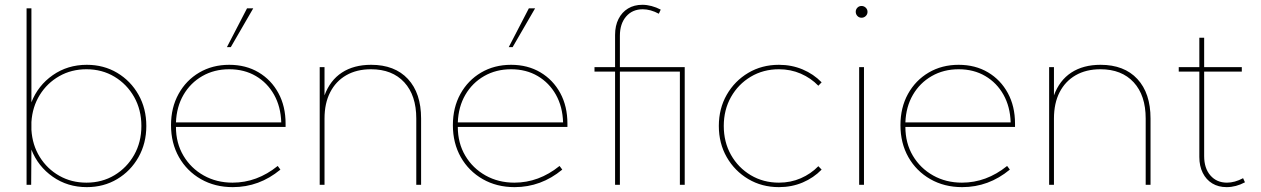

<svg xmlns="http://www.w3.org/2000/svg" viewBox="-20 -767 5234 797"><path d="M109.4 0H90.3V-732.4H110.4V-342.3Q137.7 -412.1 199.2 -455.1Q260.7 -498 340.3 -498Q410.6 -498 466.6 -464.6Q522.5 -431.2 554.9 -373.8Q587.4 -316.4 587.4 -244.1Q587.4 -172.4 554.9 -114.7Q522.5 -57.1 466.6 -23.7Q410.6 9.8 340.3 9.8Q260.7 9.8 199.2 -33.2Q137.7 -76.2 110.4 -146ZM338.9 -8.8Q403.8 -8.8 455.3 -39.8Q506.8 -70.8 536.9 -124Q566.9 -177.2 566.9 -244.1Q566.9 -311 536.9 -364.3Q506.8 -417.5 455.3 -448.5Q403.8 -479.5 338.9 -479.5Q276.4 -479.5 226.1 -450.9Q175.8 -422.4 145 -372.8Q114.3 -323.2 110.4 -260.3V-228Q114.3 -165 145 -115.5Q175.8 -65.9 226.1 -37.4Q276.4 -8.8 338.9 -8.8Z M1144 -63Q1056.2 9.8 946.3 9.8Q872.1 9.8 814 -23.4Q755.9 -56.6 722.9 -114.7Q689.9 -172.9 689.9 -247.6Q689.9 -320.3 721.2 -377Q752.4 -433.6 807.1 -465.8Q861.8 -498 931.6 -498Q1000.5 -498 1053.2 -466.8Q1106 -435.5 1135.7 -380.6Q1165.5 -325.7 1165.5 -253.9V-240.2H710.4Q710.4 -172.9 741.5 -120.6Q772.5 -68.4 825.7 -38.6Q878.9 -8.8 945.3 -8.8Q1046.9 -8.8 1132.8 -78.1ZM710.4 -258.8H1147.5Q1145.5 -324.2 1117.7 -373.8Q1089.8 -423.3 1042 -451.4Q994.1 -479.5 931.6 -479.5Q869.1 -479.5 819.8 -451.2Q770.5 -422.9 741.7 -373.3Q712.9 -323.7 710.4 -258.8ZM938 -571.3H921.9L1005.4 -732.4H1031.2Z M1728 0H1708V-274.9Q1708 -371.1 1658.2 -425.3Q1608.4 -479.5 1520 -479.5Q1460.4 -479.5 1417.2 -454.6Q1374 -429.7 1350.6 -384Q1327.1 -338.4 1327.1 -274.9V0H1307.1V-488.3H1327.1V-371.1Q1350.1 -433.6 1399.4 -465.8Q1448.7 -498 1520.5 -498Q1618.7 -498 1673.3 -439.2Q1728 -380.4 1728 -274.9Z M2314 -63Q2226.1 9.8 2116.2 9.8Q2042 9.8 1983.9 -23.4Q1925.8 -56.6 1892.8 -114.7Q1859.9 -172.9 1859.9 -247.6Q1859.9 -320.3 1891.1 -377Q1922.4 -433.6 1977.1 -465.8Q2031.7 -498 2101.6 -498Q2170.4 -498 2223.1 -466.8Q2275.9 -435.5 2305.7 -380.6Q2335.4 -325.7 2335.4 -253.9V-240.2H1880.4Q1880.4 -172.9 1911.4 -120.6Q1942.4 -68.4 1995.6 -38.6Q2048.8 -8.8 2115.2 -8.8Q2216.8 -8.8 2302.7 -78.1ZM1880.4 -258.8H2317.4Q2315.4 -324.2 2287.6 -373.8Q2259.8 -423.3 2211.9 -451.4Q2164.1 -479.5 2101.6 -479.5Q2039.1 -479.5 1989.7 -451.2Q1940.4 -422.9 1911.6 -373.3Q1882.8 -323.7 1880.4 -258.8ZM2107.9 -571.3H2091.8L2175.3 -732.4H2201.2Z M2553.2 0H2533.2V-469.7H2447.8V-488.3H2533.2V-622.1Q2533.2 -660.2 2547.4 -688.2Q2561.5 -716.3 2586.9 -731.7Q2612.3 -747.1 2646.5 -747.1Q2665 -747.1 2684.6 -741.9Q2704.1 -736.8 2722.7 -727.1L2714.8 -710Q2697.8 -719.2 2680.9 -723.9Q2664.1 -728.5 2647.9 -728.5Q2605 -728.5 2579.1 -698.5Q2553.2 -668.5 2553.2 -618.7V-488.3H2822.3V0H2802.2V-469.7H2553.2Z M3390.6 -63Q3357.4 -28.8 3312 -9.5Q3266.6 9.8 3213.4 9.8Q3142.6 9.8 3086.2 -23.7Q3029.8 -57.1 2996.8 -114.5Q2963.9 -171.9 2963.9 -244.1Q2963.9 -316.4 2996.8 -373.8Q3029.8 -431.2 3086.2 -464.6Q3142.6 -498 3213.4 -498Q3266.1 -498 3311.8 -478.8Q3357.4 -459.5 3390.6 -425.3L3377 -411.1Q3346.2 -442.9 3304.2 -461.2Q3262.2 -479.5 3213.4 -479.5Q3148.4 -479.5 3096.4 -448.5Q3044.4 -417.5 3014.4 -364.3Q2984.4 -311 2984.4 -244.1Q2984.4 -177.2 3014.4 -124Q3044.4 -70.8 3096.4 -39.8Q3148.4 -8.8 3213.4 -8.8Q3262.2 -8.8 3304.2 -27.1Q3346.2 -45.4 3377 -77.1Z M3556.2 -693.4Q3545.9 -693.4 3539.1 -700.7Q3532.2 -708 3532.2 -718.3Q3532.2 -728 3539.1 -735.1Q3545.9 -742.2 3556.2 -742.2Q3566.4 -742.2 3573.7 -735.1Q3581.1 -728 3581.1 -717.8Q3581.1 -707.5 3573.7 -700.4Q3566.4 -693.4 3556.2 -693.4ZM3566.4 0H3546.4V-488.3H3566.4Z M4171.9 -63Q4084 9.8 3974.1 9.8Q3899.9 9.8 3841.8 -23.4Q3783.7 -56.6 3750.7 -114.7Q3717.8 -172.9 3717.8 -247.6Q3717.8 -320.3 3749 -377Q3780.3 -433.6 3835 -465.8Q3889.6 -498 3959.5 -498Q4028.3 -498 4081.1 -466.8Q4133.8 -435.5 4163.6 -380.6Q4193.4 -325.7 4193.4 -253.9V-240.2H3738.3Q3738.3 -172.9 3769.3 -120.6Q3800.3 -68.4 3853.5 -38.6Q3906.7 -8.8 3973.1 -8.8Q4074.7 -8.8 4160.6 -78.1ZM3738.3 -258.8H4175.3Q4173.3 -324.2 4145.5 -373.8Q4117.7 -423.3 4069.8 -451.4Q4022 -479.5 3959.5 -479.5Q3897 -479.5 3847.7 -451.2Q3798.3 -422.9 3769.5 -373.3Q3740.7 -323.7 3738.3 -258.8Z M4755.9 0H4735.8V-274.9Q4735.8 -371.1 4686 -425.3Q4636.2 -479.5 4547.9 -479.5Q4488.3 -479.5 4445.1 -454.6Q4401.9 -429.7 4378.4 -384Q4355 -338.4 4355 -274.9V0H4335V-488.3H4355V-371.1Q4377.9 -433.6 4427.2 -465.8Q4476.6 -498 4548.3 -498Q4646.5 -498 4701.2 -439.2Q4755.9 -380.4 4755.9 -274.9Z M5147.9 -10.3Q5110.4 9.8 5071.8 9.8Q5037.6 9.8 5012.2 -5.6Q4986.8 -21 4972.7 -49.3Q4958.5 -77.6 4958.5 -115.2V-469.7H4873V-488.3H4958.5V-610.4H4978.5V-488.3H5134.8V-469.7H4978.5V-118.7Q4978.5 -68.8 5004.4 -38.8Q5030.3 -8.8 5073.2 -8.8Q5105.5 -8.8 5140.1 -27.3Z"/></svg>

Font: Kumbh Sans Thin
Style: Regular
Weight: 250
Version: Version 1.004